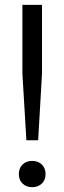

<svg xmlns="http://www.w3.org/2000/svg" viewBox="-20 -760 264 786"><path d="M88 -185.8 71.7 -458.7V-740H152V-458.7L136.2 -185.8ZM111.8 6.3Q87.9 6.3 72.5 -8.3Q57.2 -22.8 57.2 -47.1Q57.2 -71.8 72.3 -86.5Q87.5 -101.3 111.8 -101.3Q136.2 -101.3 151.4 -86.3Q166.5 -71.4 166.5 -47.1Q166.5 -23.2 151.2 -8.5Q135.8 6.3 111.8 6.3Z"/></svg>

Font: Encode Sans Condensed Thin
Style: Regular
Weight: 100
Width: 3
Designer: Multiple Designers
Foundry: Impallari Type
Version: Version 3.002